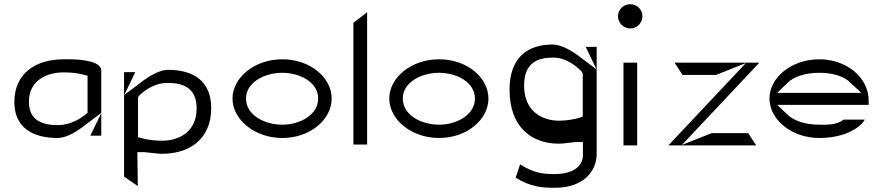

<svg xmlns="http://www.w3.org/2000/svg" viewBox="-20 -693 4190 910"><path d="M366 -87 460 -158V-359C460 -399 380 -412 307 -412H282C151 -412 48 -347 48 -209C48 -90 133 -39 252 -39C292 -39 333 -64 366 -87ZM376 -339 395 -334V-158L386 -151C368 -136 318 -100 255 -100C188 -100 117 -117 117 -211C117 -315 206 -350 282 -350C317 -350 352 -346 376 -339ZM460 -158 461 -159 460 -157ZM408 -50H460V-157Z M631 28H662H663C691 30 727 36 747 36C877 36 981 -32 981 -181C981 -310 895 -362 777 -362C738 -362 695 -336 663 -314L569 -243L621 -351H568V144L633 189ZM638 -237C639 -239 633 -235 642 -242L643 -243C661 -261 711 -300 774 -300C844 -300 912 -280 912 -179C912 -67 827 -26 747 -26C711 -26 677 -31 652 -38L634 -43V-231Z M1552 -226C1552 -325 1451 -412 1318 -412C1186 -412 1082 -325 1082 -226C1082 -127 1186 -39 1318 -39C1451 -39 1552 -127 1552 -226ZM1488 -226C1488 -149 1402 -102 1318 -102C1233 -102 1146 -148 1146 -226C1146 -303 1234 -348 1318 -348C1402 -348 1488 -303 1488 -226Z M1655 -8H1720V-635L1655 -585Z M2295 -226C2295 -325 2194 -412 2061 -412C1929 -412 1825 -325 1825 -226C1825 -127 1929 -39 2061 -39C2194 -39 2295 -127 2295 -226ZM2231 -226C2231 -149 2145 -102 2061 -102C1976 -102 1889 -148 1889 -226C1889 -303 1977 -348 2061 -348C2145 -348 2231 -303 2231 -226Z M2807 -364 2713 -435C2686 -454 2638 -482 2599 -482C2481 -482 2395 -421 2395 -268C2395 -91 2499 -12 2629 -12C2651 -12 2677 -17 2711 -20H2712H2743V40C2743 104 2683 132 2609 132C2557 132 2513 129 2445 86L2424 149C2495 193 2548 197 2609 197C2747 197 2808 118 2808 35V-471H2756ZM2733 -358 2736 -355 2742 -344V-140L2723 -134C2703 -128 2667 -121 2629 -121C2549 -121 2464 -166 2464 -287C2464 -399 2532 -420 2602 -420C2665 -420 2714 -377 2733 -358Z M3025 -616C3025 -648 2999 -673 2967 -673C2935 -673 2909 -648 2909 -616C2909 -584 2936 -558 2967 -558C2998 -558 3025 -584 3025 -616ZM3000 -396H2935V-4H3000Z M3353 -62 3212 -6 3579 -396H3177L3215 -338H3374L3515 -394L3148 -4H3564L3526 -62Z M3863 -348C3925 -348 3980 -333 4013 -299L4062 -253H3664L3712 -300C3743 -331 3800 -348 3863 -348ZM3863 -39C3974 -39 4052 -81 4079 -126H3978C3946 -99 3894 -102 3863 -102C3801 -102 3744 -119 3713 -149L3664 -196H4097V-218C4097 -322 3996 -412 3863 -412C3731 -412 3627 -325 3627 -226C3627 -218 3628 -210 3629 -203C3643 -114 3741 -39 3863 -39Z"/></svg>

Font: Charger Static
Style: 2
Weight: 1000
Designer: Jasper
Foundry: KineticPlasma Fonts/Cannot Into Space Fonts
Version: Version 1.1